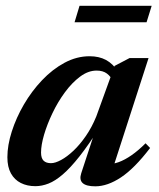

<svg xmlns="http://www.w3.org/2000/svg" viewBox="-20 -644 560 676"><path d="M266 -34 320 -198.5 332.5 -198Q292.5 -134.5 260.2 -93.8Q228 -53 201.2 -30Q174.5 -7 151 2.2Q127.5 11.5 104.5 11.5Q75.5 11.5 53.2 0.2Q31 -11 18.5 -33.5Q6 -56 6 -90.5Q6 -132.5 21.5 -181Q37 -229.5 64.2 -276.2Q91.5 -323 128 -361.5Q164.5 -400 207.2 -423Q250 -446 295.5 -446Q328.5 -446 353 -433Q377.5 -420 397.5 -390L376 -359.5Q370.5 -374.5 356.5 -385Q342.5 -395.5 320 -395.5Q290.5 -395.5 262 -374.2Q233.5 -353 208.5 -319Q183.5 -285 164.8 -245.8Q146 -206.5 135.2 -169.8Q124.5 -133 124.5 -107Q124.5 -87 133.5 -78.2Q142.5 -69.5 159.5 -69.5Q174.5 -69.5 195.2 -80.8Q216 -92 238.8 -113.5Q261.5 -135 282.5 -165.5Q303.5 -196 319 -234L383.5 -412L436 -439.5H503L373 -37.5L357.5 -66Q376.5 -65.5 398 -73.2Q419.5 -81 443.2 -97.5Q467 -114 492.5 -139.5L508.5 -123Q453.5 -51 406 -19.5Q358.5 12 315.5 12Q283.5 12 271 0.5Q258.5 -11 266 -34ZM242.5 -565.5 260 -623.5H514L496 -565.5Z"/></svg>

Font: Newsreader 24pt SemiBold
Style: Italic
Weight: 600
Italic angle: -17°
Designer: Hugues Gentile
Foundry: Production Type
Version: Version 1.003